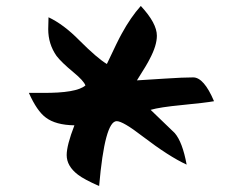

<svg xmlns="http://www.w3.org/2000/svg" viewBox="-20 -862 770 645"><path d="M486 -493Q527 -454 567 -415Q593 -385 607 -309Q548 -336 459 -404Q393 -455 372 -455Q332 -455 313 -237Q263 -259 242 -275Q204 -304 204 -341Q204 -374 230 -441Q167 -442 134 -467Q104 -489 77 -550H122Q237 -549 267 -575Q261 -591 227 -619Q187 -652 170 -674Q142 -714 142 -764Q142 -764 143 -804Q194 -780 247 -726Q307 -666 339 -647Q377 -728 389 -749Q419 -804 453 -842Q507 -784 507 -742Q507 -709 483 -664Q475 -647 440 -592Q463 -593 535 -598Q595 -602 629 -602Q665 -602 699 -522Q672 -517 590 -509Q517 -502 486 -493Z"/></svg>

Font: Wortlaut AH
Style: SemiBold
Weight: 600
Designer: Andreas Höfeld
Foundry: Fontgrube AH
Version: Version 2.59